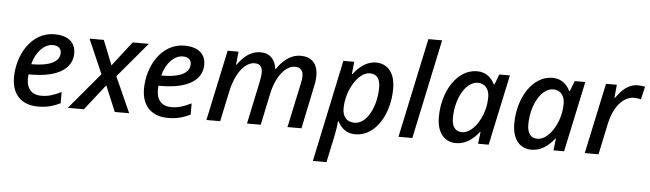

<svg xmlns="http://www.w3.org/2000/svg" viewBox="-56 -991 4949 1461"><g transform="rotate(5 2418.5 -260.0)"><path d="M247 10C318 10 365 -5 418 -30V-116C361 -88 319 -74 267 -74C191 -74 153 -120 153 -196C153 -205 154 -217 155 -228H174C392 -228 488 -309 488 -417C488 -498 433 -549 326 -549C150 -549 47 -368 47 -195C47 -65 122 10 247 10ZM180 -307H169C194 -406 258 -466 320 -466C364 -466 385 -444 385 -411C385 -339 298 -307 180 -307Z M475 0H598L752 -196L834 0H944L822 -272L1047 -539H924L778 -351L703 -539H594L708 -277Z M1240 10C1311 10 1358 -5 1411 -30V-116C1354 -88 1312 -74 1260 -74C1184 -74 1146 -120 1146 -196C1146 -205 1147 -217 1148 -228H1167C1385 -228 1481 -309 1481 -417C1481 -498 1426 -549 1319 -549C1143 -549 1040 -368 1040 -195C1040 -65 1115 10 1240 10ZM1173 -307H1162C1187 -406 1251 -466 1313 -466C1357 -466 1378 -444 1378 -411C1378 -339 1291 -307 1173 -307Z M1534 0H1639L1688 -230C1722 -388 1797 -462 1862 -462C1905 -462 1922 -438 1922 -395C1922 -379 1919 -359 1914 -331L1844 0H1949L1999 -238C2030 -386 2105 -462 2171 -462C2213 -462 2233 -438 2233 -397C2233 -379 2230 -359 2224 -331L2153 0H2260L2327 -322C2334 -352 2338 -380 2338 -410C2338 -498 2292 -549 2207 -549C2126 -549 2066 -493 2026 -432H2022C2012 -505 1973 -549 1899 -549C1819 -549 1764 -493 1726 -439H1722L1732 -539H1649Z M2368 240H2472L2517 28C2524 -3 2530 -47 2533 -78H2537C2561 -31 2600 10 2671 10C2829 10 2929 -170 2929 -361C2929 -489 2865 -548 2782 -548C2708 -548 2653 -499 2610 -444H2606L2616 -539H2533ZM2658 -77C2597 -77 2566 -118 2566 -178C2566 -314 2652 -462 2743 -462C2795 -462 2822 -428 2822 -360C2822 -220 2755 -77 2658 -77Z M3001 0H3107L3268 -760H3163Z M3441 10C3515 10 3572 -35 3616 -91H3620L3609 0H3690L3805 -539H3724L3694 -460H3689C3666 -508 3624 -549 3554 -549C3400 -549 3294 -371 3294 -177C3294 -50 3358 10 3441 10ZM3479 -77C3430 -77 3401 -111 3401 -178C3401 -323 3473 -462 3568 -462C3622 -462 3655 -421 3655 -363C3655 -334 3653 -303 3644 -269C3618 -163 3548 -77 3479 -77Z M4017 10C4091 10 4148 -35 4192 -91H4196L4185 0H4266L4381 -539H4300L4270 -460H4265C4242 -508 4200 -549 4130 -549C3976 -549 3870 -371 3870 -177C3870 -50 3934 10 4017 10ZM4055 -77C4006 -77 3977 -111 3977 -178C3977 -323 4049 -462 4144 -462C4198 -462 4231 -421 4231 -363C4231 -334 4229 -303 4220 -269C4194 -163 4124 -77 4055 -77Z M4424 0H4529L4581 -245C4604 -353 4671 -452 4763 -452C4781 -452 4798 -449 4814 -445L4837 -543C4821 -547 4800 -549 4782 -549C4707 -549 4659 -498 4617 -439H4612L4622 -539H4539Z"/></g></svg>

Font: Noto Sans Medium
Style: Italic
Weight: 500
Italic angle: -12°
Designer: Monotype Design Team
Foundry: Monotype Imaging Inc.
Version: Version 2.013